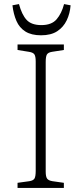

<svg xmlns="http://www.w3.org/2000/svg" viewBox="-20 -921 399 941"><path d="M66 0V-25L124 -33Q143 -36 149 -46Q155 -56 155 -84V-620Q155 -645 148.5 -654.5Q142 -664 122 -667L66 -676V-703H293V-676L235 -667Q216 -664 210 -654Q204 -644 204 -617V-80Q204 -55 211 -45.5Q218 -36 237 -33L293 -25V0ZM181 -748Q134 -748 104.5 -766.5Q75 -785 60.5 -818.5Q46 -852 41 -895L73 -901Q87 -849 110.5 -823.5Q134 -798 183 -798Q233 -798 257.5 -826.5Q282 -855 294 -901L326 -895Q323 -855 307 -821.5Q291 -788 260.5 -768Q230 -748 181 -748Z"/></svg>

Font: Literata 18pt ExtraLight
Style: Regular
Weight: 250
Designer: Latin by Veronika Burian and Jose Scaglione. Greek by Irene Vlachou. Cyrillic by Vera Evstafieva.
Foundry: TypeTogether
Version: Version 3.103;gftools[0.9.29]